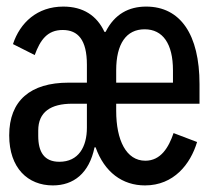

<svg xmlns="http://www.w3.org/2000/svg" viewBox="-20 -548 640 580"><path d="M139.6 12.1C202.1 12.1 249.3 -24.1 265.6 -103H268.8C295.5 -27.7 349.8 12.1 418 12.1C505 12.1 555.4 -52.2 575.3 -119L504.3 -146C489.7 -103 465.9 -62.5 419 -62.5C361.2 -62.5 331 -124.6 331 -213.1V-234.7H582.7V-293.7C582.7 -443.9 524.9 -528.1 421.5 -528.1C369.7 -528.1 326.3 -506 299 -451.7H295.5C272.7 -500.7 231.5 -528.1 171.2 -528.1C92.3 -528.1 40.5 -479.4 19.2 -414.8L84.9 -381.7C101.6 -427.6 123.2 -457.4 169.4 -457.4C215.9 -457.4 242.5 -427.2 242.5 -352.6V-298.3H187.1C71.7 -298.3 7.8 -244 7.8 -139.2C7.8 -39.8 64.6 12.1 139.6 12.1ZM95.5 -137.4V-153.8C95.5 -209.9 133.5 -234.7 198.2 -234.7H242.5V-162.3C242.5 -104 217 -59.3 159.4 -59.3C113.3 -59.3 95.5 -89.1 95.5 -137.4ZM331 -298.3V-335.6C331 -415.8 361.5 -459.5 416.9 -459.5C471.9 -459.5 502.5 -415.8 502.5 -335.6V-298.3Z"/></svg>

Font: Margiela Mono Medium
Style: Regular
Weight: 500
Designer: Mike Abbink, Paul van der Laan, Pieter van Rosmalen
Foundry: Bold Monday
Version: Version 2.003 2021